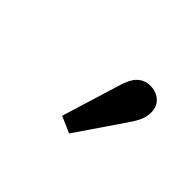

<svg xmlns="http://www.w3.org/2000/svg" viewBox="-55 -909 484 484"><g transform="rotate(45 187.5 -667.0)"><path d="M162 -571 209 -724Q218 -756 232 -769Q246 -782 265 -782Q287 -782 301 -769.5Q315 -757 315 -736Q315 -720 308.5 -706Q302 -692 288 -672L206 -552Z"/></g></svg>

Font: Source Serif 4 SmText Semibold
Style: Regular
Weight: 600
Designer: Frank Grießhammer
Foundry: Adobe
Version: Version 4.005;hotconv 1.1.0;makeotfexe 2.6.0